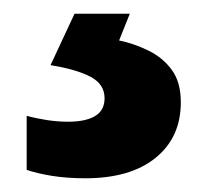

<svg xmlns="http://www.w3.org/2000/svg" viewBox="-20 -20 303 280"><path d="M243.7 129.2Q243.7 180.3 207 210.1Q170.3 240 104.3 240Q77.7 240 55.3 236.4Q33 232.7 18.9 227.7V148.9Q32.8 152.7 48.4 155.1Q64 157.5 79.2 157.5Q104.8 157.5 118.6 149.3Q132.5 141 132.5 123.3Q132.5 102.8 112.1 92Q91.7 81.2 53.7 75L88.7 0H169.3L153.7 39Q175.2 43.4 196.1 53.6Q217.1 63.7 230.4 81.7Q243.7 99.6 243.7 129.2Z"/></svg>

Font: Noto Sans Khmer
Style: Regular
Weight: 400
Designer: Danh Hong and the Monotype Design Team
Foundry: Monotype Imaging Inc.
Version: Version 2.003